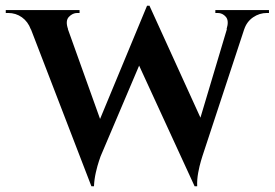

<svg xmlns="http://www.w3.org/2000/svg" viewBox="-38 -635 953 666"><path d="M46 -594H176L320 -192L279 11ZM481 -615 495 -526 311 -93Q311 -93 305.5 -77Q300 -61 294.5 -37Q289 -13 288 11H279L255 -92L472 -615ZM481 -614 675 -188 637 11 425 -450ZM829 -594 664 -93Q664 -93 659 -76.5Q654 -60 649.5 -36Q645 -12 646 11H637L614 -82L767 -594ZM748 -534Q757 -563 745.5 -576.5Q734 -590 717 -590H709V-600H895V-590Q895 -590 891.5 -590Q888 -590 888 -590Q862 -590 840 -575Q818 -560 809 -533ZM198 -534 69 -533Q59 -560 38 -575Q17 -590 -10 -590Q-10 -590 -14 -590Q-18 -590 -18 -590V-600H238V-590H230Q214 -590 201 -576.5Q188 -563 198 -534Z"/></svg>

Font: Cinzel SemiBold
Style: Regular
Weight: 600
Designer: Natanael Gama
Version: Version 2.000